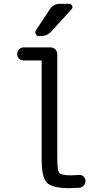

<svg xmlns="http://www.w3.org/2000/svg" viewBox="-20 -980 540 1010"><path d="M294.9 -960H344.7Q354.5 -960 359.4 -950.2Q364.3 -940.4 357.4 -932.6L252.9 -817.4Q228.5 -790 195.3 -790H184.6Q173.8 -790 168.5 -799.8Q163.1 -809.6 168.9 -820.3L241.2 -929.7Q260.7 -960 294.9 -960ZM103.5 -662.1Q89.8 -662.1 80.1 -671.9Q70.3 -681.6 70.3 -695.8Q70.3 -710 80.1 -720.2Q89.8 -730.5 103.5 -730.5H246.1Q260.7 -730.5 271 -720.2Q281.2 -710 281.2 -695.3V-150.4Q281.2 -84 291.5 -70.8Q301.8 -57.6 355.5 -57.6Q367.2 -57.6 394.5 -59.6Q408.2 -61.5 418.9 -51.8Q429.7 -42 429.7 -29.3Q429.7 -14.6 420.4 -3.9Q411.1 6.8 396.5 7.8Q362.3 9.8 344.7 9.8Q254.9 9.8 227.1 -18.6Q199.2 -46.9 199.2 -139.6V-657.2Q199.2 -662.1 194.3 -662.1Z"/></svg>

Font: Rounded-L Mgen+ 2m regular
Style: Regular
Weight: 400
Designer: [Source Han Sans]
Ryoko NISHIZUKA  (kana & ideographs); Paul D. Hunt (Latin, Greek & Cyrillic); Wenlong ZHANG  (bopomofo
Version: Version 1.059.20150602